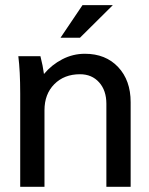

<svg xmlns="http://www.w3.org/2000/svg" viewBox="-20 -722 575 742"><path d="M50.8 -504.9H136.2Q146 -466.8 149.9 -436Q179.7 -471.7 220.7 -492.9Q261.7 -514.2 308.1 -514.2Q388.2 -514.2 436.5 -462.9Q484.9 -411.6 484.9 -327.1V0H391.1V-320.8Q391.1 -372.6 363 -403.8Q335 -435.1 289.1 -435.1Q228 -435.1 189.9 -396.7Q151.9 -358.4 151.9 -295.9V0H58.1V-359.9Q58.1 -447.8 50.8 -504.9ZM298.8 -702.1H416L289.1 -576.2H213.9Z"/></svg>

Font: LT Superior Med
Style: Regular
Weight: 500
Designer: Daniel Lyons
Foundry: LyonsType
Version: Version 1.000